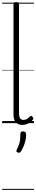

<svg xmlns="http://www.w3.org/2000/svg" viewBox="-20 -1168 342 1821"><path d="M192 17Q152 17 130 -8Q108 -33 108 -82V-1129Q108 -1139 114 -1143.5Q120 -1148 133 -1148Q147 -1148 153.5 -1143.5Q160 -1139 160 -1129V-94Q160 -63 170 -47Q180 -31 202 -31Q213 -31 223 -34Q233 -37 243 -44.5Q253 -52 263 -62Q269 -68 275.5 -68Q282 -68 289 -60Q294 -55 295.5 -48.5Q297 -42 293 -35Q282 -19 265.5 -7.5Q249 4 230 10.5Q211 17 192 17ZM148 278Q137 274 135.5 267.5Q134 261 141 248Q153 223 160 203Q167 183 170 160Q173 137 173 102Q173 91 179 84.5Q185 78 198 78Q213 78 220.5 86Q228 94 228 106Q228 133 222 161Q216 189 205.5 215.5Q195 242 180 266Q173 276 166 279.5Q159 283 148 278ZM0 623H302V633H0ZM0 -20H302V0H0ZM0 -505H302V-500H0ZM0 -1143H302V-1133H0Z"/></svg>

Font: Playwrite CL Guides
Style: Regular
Weight: 400
Designer: Veronika Burian, José Scaglione
Foundry: TypeTogether
Version: Version 1.003